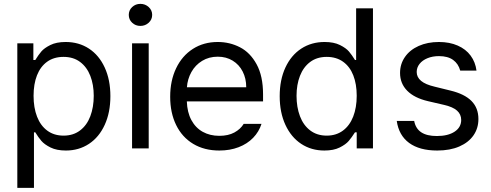

<svg xmlns="http://www.w3.org/2000/svg" viewBox="-20 -749 2477 969"><path d="M67.4 -530.3H148.4V-446.3H158.2Q173.8 -471.7 188.5 -489Q203.1 -506.3 233.9 -521.7Q264.6 -537.1 311.5 -537.1Q377.9 -537.1 429 -503.7Q480 -470.2 508.5 -408.2Q537.1 -346.2 537.1 -263.7Q537.1 -181.2 508.5 -118.9Q480 -56.6 429 -22.9Q377.9 10.7 312.5 10.7Q266.1 10.7 235.1 -4.6Q204.1 -20 188.5 -38.3Q172.9 -56.6 158.2 -81.1H151.4V199.2H67.4ZM300.8 -64.5Q349.6 -64.5 384 -90.6Q418.5 -116.7 435.8 -162.4Q453.1 -208 453.1 -265.6Q453.1 -321.8 435.8 -366.2Q418.5 -410.6 384.3 -436.3Q350.1 -461.9 300.8 -461.9Q252 -461.9 218 -437.5Q184.1 -413.1 166.7 -368.9Q149.4 -324.7 149.4 -265.6Q149.4 -205.6 167 -160.2Q184.6 -114.7 218.8 -89.6Q252.9 -64.5 300.8 -64.5Z M646.5 -530.3H730.5V0H646.5ZM629.9 -673.8Q629.9 -697.3 647 -713.4Q664.1 -729.5 688.5 -729.5Q712.9 -729.5 730.5 -713.4Q748 -697.3 748 -673.8Q748 -650.4 730.5 -634.3Q712.9 -618.2 688.5 -618.2Q664.1 -618.2 647 -634.3Q629.9 -650.4 629.9 -673.8Z M838.9 -260.7Q838.9 -341.8 868.9 -404.5Q898.9 -467.3 953.4 -502.2Q1007.8 -537.1 1079.1 -537.1Q1139.2 -537.1 1190.9 -510.5Q1242.7 -483.9 1275.1 -424.6Q1307.6 -365.2 1307.6 -272.5V-237.3H922.9Q924.8 -182.1 945.8 -143.1Q966.8 -104 1003.2 -83.7Q1039.6 -63.5 1086.9 -63.5Q1131.8 -63.5 1162.8 -80.3Q1193.8 -97.2 1210 -124H1299.8Q1287.1 -84 1257.6 -53.5Q1228 -22.9 1184.3 -6.1Q1140.6 10.7 1086.9 10.7Q1011.2 10.7 955.1 -22.9Q898.9 -56.6 868.9 -118.2Q838.9 -179.7 838.9 -260.7ZM1222.7 -308.6Q1222.7 -353 1204.8 -387.9Q1187 -422.9 1154.3 -442.9Q1121.6 -462.9 1079.1 -462.9Q1034.7 -462.9 1000.2 -441.9Q965.8 -420.9 946 -385.5Q926.3 -350.1 923.3 -308.6Z M1391.6 -263.7Q1391.6 -346.2 1420.4 -408.2Q1449.2 -470.2 1500.5 -503.7Q1551.8 -537.1 1618.2 -537.1Q1665 -537.1 1695.8 -521.7Q1726.6 -506.3 1741.2 -489Q1755.9 -471.7 1771.5 -446.3H1777.3V-707H1862.3V0H1780.3V-81.1H1771.5Q1754.9 -55.2 1740 -37.6Q1725.1 -20 1694.3 -4.6Q1663.6 10.7 1617.2 10.7Q1551.3 10.7 1500.2 -22.9Q1449.2 -56.6 1420.4 -118.9Q1391.6 -181.2 1391.6 -263.7ZM1780.3 -265.6Q1780.3 -324.7 1762.9 -368.9Q1745.6 -413.1 1711.4 -437.5Q1677.2 -461.9 1628.9 -461.9Q1579.6 -461.9 1545.4 -436.3Q1511.2 -410.6 1493.9 -366.2Q1476.6 -321.8 1476.6 -265.6Q1476.6 -208 1493.9 -162.4Q1511.2 -116.7 1545.7 -90.6Q1580.1 -64.5 1628.9 -64.5Q1676.3 -64.5 1710.4 -89.6Q1744.6 -114.7 1762.5 -160.4Q1780.3 -206.1 1780.3 -265.6Z M2195.3 -465.8Q2163.1 -465.8 2137.5 -455.3Q2111.8 -444.8 2097.4 -426.5Q2083 -408.2 2083 -385.7Q2083 -359.4 2105.2 -340.8Q2127.4 -322.3 2173.8 -311.5L2252.9 -292Q2324.2 -274.9 2359.4 -239.5Q2394.5 -204.1 2394.5 -148.4Q2394.5 -102.1 2369.9 -66.2Q2345.2 -30.3 2298.3 -9.8Q2251.5 10.7 2186.5 10.7Q2097.2 10.7 2044.9 -27.6Q1992.7 -65.9 1982.4 -138.7H2070.3Q2077.6 -100.1 2106 -81.3Q2134.3 -62.5 2184.6 -62.5Q2241.2 -62.5 2274.4 -84.5Q2307.6 -106.4 2307.6 -143.6Q2307.6 -171.9 2286.6 -190.7Q2265.6 -209.5 2220.7 -219.7L2140.6 -238.3Q2071.3 -254.4 2035.2 -291Q1999 -327.6 1999 -380.9Q1999 -425.8 2023.7 -461.4Q2048.3 -497.1 2093 -517.1Q2137.7 -537.1 2195.3 -537.1Q2249 -537.1 2290 -519Q2331.1 -501 2355.2 -468.3Q2379.4 -435.5 2384.8 -392.6H2302.7Q2293.5 -427.2 2266.8 -446.5Q2240.2 -465.8 2195.3 -465.8Z"/></svg>

Font: Pretendard GOV
Style: Regular
Weight: 400
Designer: Base glyphs from Inter by Rasmus Andersson; Hangeul glyphs from Noto Sans CJK(Source Han Sans) by Jang Soo-young and Kan
Foundry: Kil Hyung-jin
Version: Version 1.309